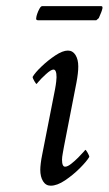

<svg xmlns="http://www.w3.org/2000/svg" viewBox="-20 -586 347 612"><path d="M196.3 -424.8Q211.9 -424.8 220.7 -410.6Q229.5 -396.5 229.5 -374Q229.5 -353.5 223.6 -322.3L183.6 -117.2Q182.6 -111.3 180.2 -98.1Q177.7 -85 177.7 -77.1Q177.7 -54.7 187.5 -54.7Q195.3 -54.7 206.5 -63.5Q217.8 -72.3 229 -83.5Q240.2 -94.7 246.1 -101.6L252 -108.4Q253.9 -108.4 259.3 -99.1Q264.6 -89.8 264.6 -85.9Q256.8 -72.3 234.9 -50.3Q212.9 -28.3 187.5 -11.2Q162.1 5.9 141.6 5.9Q126 5.9 117.2 -8.3Q108.4 -22.5 108.4 -44.9Q108.4 -52.7 109.9 -65.4Q111.3 -78.1 115.2 -96.7L155.3 -300.8Q158.2 -316.4 159.2 -326.2Q160.2 -335.9 160.2 -339.8Q160.2 -364.3 150.4 -364.3Q142.6 -364.3 126.5 -349.6Q110.4 -335 101.6 -324.2L96.7 -318.4Q94.7 -318.4 89.4 -327.6Q84 -336.9 84 -340.8Q91.8 -354.5 112.3 -374Q132.8 -393.6 156.2 -409.2Q179.7 -424.8 196.3 -424.8ZM99.6 -521.5Q99.6 -521.5 98.6 -522Q97.7 -522.5 95.7 -523.4Q94.7 -526.4 95.7 -530.3Q95.7 -533.2 98.6 -542Q101.6 -550.8 106 -558.6Q110.4 -566.4 114.3 -566.4H302.7Q307.6 -566.4 306.6 -559.6Q304.7 -549.8 294.9 -528.3L287.1 -521.5Z"/></svg>

Font: Crimson Text
Style: Italic
Weight: 400
Italic angle: -11°
Designer: Sebastian Kosch
Foundry: Sebastian Kosch
Version: Version 1.100; ttfautohint (v1.8.4)